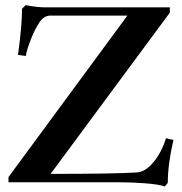

<svg xmlns="http://www.w3.org/2000/svg" viewBox="-20 -691 690 728"><path d="M605 16.1Q584 8.3 532.7 4.2Q481.4 0 427.7 0H12.2V-19.5L462.9 -631.8H170.9Q147 -631.8 130.4 -607.4Q112.8 -581.5 97.7 -543.5Q82.5 -505.4 77.6 -478.5L48.3 -482.9Q63.5 -594.7 63.5 -657.7L77.1 -671.4Q122.1 -663.1 151.9 -663.1H624V-643.1L171.9 -31.7Q414.1 -31.7 498.5 -37.1Q531.7 -39.1 562.7 -77.1Q593.8 -115.2 609.4 -167L637.7 -160.2Q616.2 -69.3 616.2 2.4Z"/></svg>

Font: Elstob 18pt SemiBold
Style: Regular
Weight: 600
Designer: Peter S. Baker
Version: Version 1.015